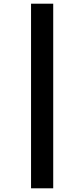

<svg xmlns="http://www.w3.org/2000/svg" viewBox="-20 -788 456 1039"><path d="M148 -768H268V231H148Z"/></svg>

Font: Noto Sans Bengali ExtraCondensed
Style: Bold
Weight: 700
Width: 2
Designer: Joana Ranito - Universal Thirst; Jelle Bosma - Monotype Design Team
Foundry: Universal Thirst ehf.
Version: Version 3.000; ttfautohint (v1.8.4.7-5d5b)